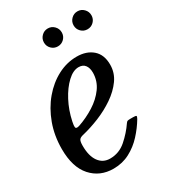

<svg xmlns="http://www.w3.org/2000/svg" viewBox="-187 -800 792 897"><g transform="rotate(-30 209.5 -351.0)"><path d="M-7.5 -190Q-7.5 -262 15.2 -324Q38 -386 77 -432.2Q116 -478.5 165.2 -504.2Q214.5 -530 268 -530Q320.5 -530 353 -501.8Q385.5 -473.5 385.5 -419.5Q385.5 -375.5 359.8 -339.5Q334 -303.5 293 -275.5Q252 -247.5 204.5 -228.2Q157 -209 113 -198.5Q96.5 -195 90.5 -187Q84.5 -179 84.5 -155Q84.5 -99.5 106.5 -69.2Q128.5 -39 166.5 -39Q215.5 -39 252.8 -71.8Q290 -104.5 317 -144Q321 -150 325.2 -151.5Q329.5 -153 340.5 -153H355Q369 -153 371.8 -150.2Q374.5 -147.5 368 -136Q346 -99 315.2 -65.5Q284.5 -32 244.8 -11Q205 10 157 10Q84 10 38.2 -41.2Q-7.5 -92.5 -7.5 -190ZM117 -244Q162.5 -259.5 203.8 -285.5Q245 -311.5 270.8 -347Q296.5 -382.5 297 -427Q297 -453 285.5 -468Q274 -483 251 -483Q221.5 -483 190.8 -454.2Q160 -425.5 135.5 -379Q111 -332.5 99.5 -278Q95 -258 96.5 -248Q98 -238 117 -244ZM377 -615Q357 -615 343 -629Q329 -643 329 -663Q329 -683 343 -697.2Q357 -711.5 377 -711.5Q397 -711.5 411 -697.2Q425 -683 425 -663Q425 -643 411 -629Q397 -615 377 -615ZM217 -615Q197 -615 183 -629Q169 -643 169 -663Q169 -683 183 -697.2Q197 -711.5 217 -711.5Q237 -711.5 251 -697.2Q265 -683 265 -663Q265 -643 251 -629Q237 -615 217 -615Z"/></g></svg>

Font: Besley* Narrow
Style: Italic
Weight: 400
Width: 4
Italic angle: -13°
Designer: Owen Earl
Foundry: indestructible type*
Version: Version 3.000; ttfautohint (v1.8.3)